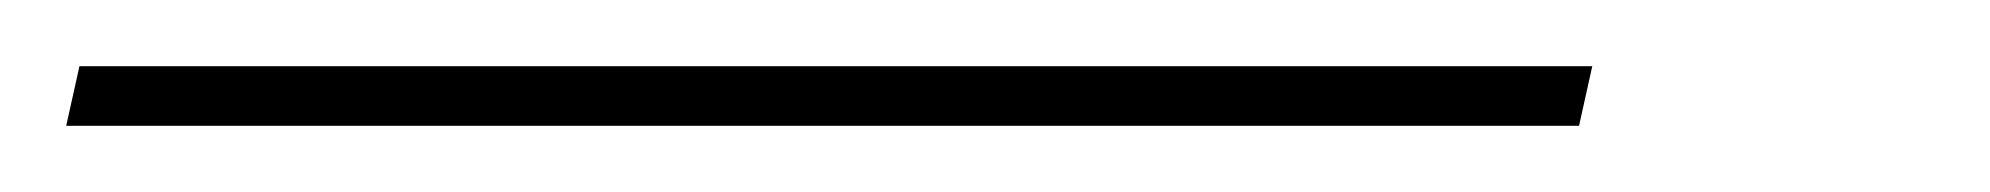

<svg xmlns="http://www.w3.org/2000/svg" viewBox="-77 103 601 58"><path d="M-57 141 -53 123H404L400 141Z"/></svg>

Font: IBM Plex Sans Condensed Thin
Style: Italic
Weight: 100
Width: 3
Italic angle: -11°
Designer: Mike Abbink, Paul van der Laan, Pieter van Rosmalen
Foundry: Bold Monday
Version: Version 1.3